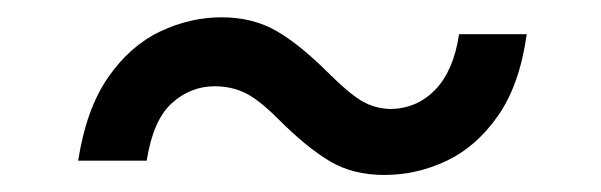

<svg xmlns="http://www.w3.org/2000/svg" viewBox="-20 -401 698 223"><path d="M70.8 -214.4Q80.1 -274.4 105.5 -311Q130.9 -347.7 165.8 -364.3Q200.7 -380.9 237.3 -380.9Q273.4 -380.9 300.8 -365.2Q328.1 -349.6 362.3 -315.4Q384.8 -293 399.9 -283.9Q415 -274.9 433.6 -274.4Q464.4 -274.9 485.6 -296.9Q506.8 -318.8 513.2 -361.3H591.8Q583.5 -302.2 558.3 -266.4Q533.2 -230.5 498.5 -214.1Q463.9 -197.8 426.3 -197.8Q389.6 -197.8 362.8 -213.9Q335.9 -230 302.7 -263.2Q280.3 -285.6 264.4 -293.2Q248.5 -300.8 229.5 -300.8Q201.2 -300.8 179.4 -281Q157.7 -261.2 150.4 -214.4Z"/></svg>

Font: Inter 16pt
Style: Italic
Weight: 400
Italic angle: -9.3988°
Version: Version 4.001;git-66647c0bb